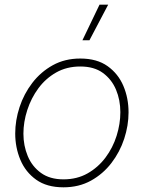

<svg xmlns="http://www.w3.org/2000/svg" viewBox="-20 -790 614 820"><path d="M251 10Q180 10 134.5 -22.5Q89 -55 67 -107.5Q45 -160 45 -220Q45 -276 63.5 -332.5Q82 -389 118 -436Q154 -483 205.5 -511.5Q257 -540 323 -540Q394 -540 439.5 -507.5Q485 -475 507 -423Q529 -371 529 -310Q529 -254 510.5 -197.5Q492 -141 456 -94Q420 -47 368.5 -18.5Q317 10 251 10ZM251 -24Q309 -24 354 -49.5Q399 -75 430.5 -117Q462 -159 478 -210Q494 -261 494 -311Q494 -363 475.5 -407Q457 -451 419.5 -478.5Q382 -506 323 -506Q265 -506 220 -480.5Q175 -455 144 -413Q113 -371 96.5 -320Q80 -269 80 -219Q80 -168 98.5 -123.5Q117 -79 155 -51.5Q193 -24 251 -24ZM442 -770 362 -618H332L405 -770Z"/></svg>

Font: Be Vietnam Pro Variable Thin
Style: Italic
Weight: 100
Italic angle: -12°
Designer: Lam Bao, Tony Le, Vietanh Nguyen
Foundry: Yellow Type Foundry
Version: Version 1.002